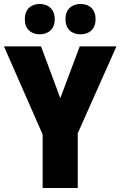

<svg xmlns="http://www.w3.org/2000/svg" viewBox="-20 -948 607 968"><path d="M105 -851C105 -802 136 -775 180 -775C225 -775 256 -803 256 -851C256 -900 225 -928 180 -928C136 -928 105 -901 105 -851ZM310 -851C310 -803 340 -775 386 -775C432 -775 462 -803 462 -851C462 -900 432 -928 386 -928C341 -928 310 -901 310 -851ZM284 -453 187 -714H0L195 -270V0H372V-276L567 -714H382Z"/></svg>

Font: Noto Sans Sinhala Condensed Black
Style: Regular
Weight: 900
Width: 3
Designer: Jelle Bosma - Monotype Design Team
Foundry: Monotype Imaging Inc.
Version: Version 2.006